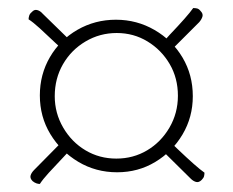

<svg xmlns="http://www.w3.org/2000/svg" viewBox="-20 -611 580 477"><path d="M271 -183Q218 -183 174.5 -209Q131 -235 105 -278Q79 -321 79 -374Q79 -426 104 -469Q129 -512 172.5 -537Q216 -562 268 -562Q320 -562 364 -536.5Q408 -511 433.5 -468Q459 -425 459 -372Q459 -320 433.5 -277Q408 -234 365.5 -208.5Q323 -183 271 -183ZM269 -217Q311 -217 345.5 -237.5Q380 -258 401 -294Q422 -330 422 -373Q422 -417 401.5 -452Q381 -487 346.5 -508Q312 -529 270 -529Q228 -529 192.5 -508Q157 -487 136.5 -451.5Q116 -416 116 -372Q116 -330 137 -294Q158 -258 192.5 -237.5Q227 -217 269 -217ZM146 -478 117 -505Q95 -526 78.5 -541Q62 -556 51 -563Q51 -567 52.5 -572Q54 -577 59 -581Q65 -588 72.5 -586Q80 -584 86 -577L167 -498ZM395 -476 376 -496 402 -525Q423 -547 438 -564Q453 -581 460 -591Q465 -591 469.5 -590Q474 -589 478 -584Q485 -577 483 -570Q481 -563 475 -556ZM454 -167 373 -247 394 -267 422 -240Q444 -219 461 -204Q478 -189 488 -182Q488 -178 487 -173.5Q486 -169 481 -164Q474 -157 467 -159Q460 -161 454 -167ZM79 -154Q75 -154 70.5 -155.5Q66 -157 61 -161Q54 -168 56 -175Q58 -182 65 -189L144 -269L164 -249L137 -220Q116 -198 101 -181.5Q86 -165 79 -154Z"/></svg>

Font: Arima Thin ExtraLight
Style: Regular
Weight: 250
Version: Version 1.100